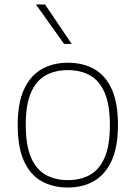

<svg xmlns="http://www.w3.org/2000/svg" viewBox="-20 -828 606 857"><path d="M283 9Q216 9 165.5 -19.2Q115 -47.5 87 -109Q59 -170.5 59 -270Q59 -368 87.2 -429.2Q115.5 -490.5 166 -519.2Q216.5 -548 283 -548Q350 -548 400.2 -520Q450.5 -492 478.5 -430.8Q506.5 -369.5 506.5 -270Q506.5 -172 478.2 -110.5Q450 -49 399.8 -20Q349.5 9 283 9ZM283 -24Q340 -24 382 -47.8Q424 -71.5 447.2 -125.2Q470.5 -179 470.5 -269Q470.5 -360 447.2 -414Q424 -468 382 -491.5Q340 -515 283 -515Q226 -515 183.8 -491.5Q141.5 -468 118.2 -414.5Q95 -361 95 -271.5Q95 -180 118.2 -125.8Q141.5 -71.5 183.8 -47.8Q226 -24 283 -24ZM266 -632 140.5 -808H181L300 -632Z"/></svg>

Font: Encode Sans Semi Expanded Thin
Style: Regular
Weight: 100
Width: 6
Designer: Multiple Designers
Foundry: Impallari Type
Version: Version 3.000; ttfautohint (v1.8.3) -l 8 -r 50 -G 200 -x 14 